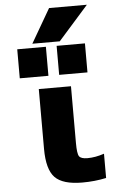

<svg xmlns="http://www.w3.org/2000/svg" viewBox="-63 -1008 640 1062"><g transform="rotate(-5 256.5 -477.0)"><path d="M251 -965.8H460.9L293.9 -777.3H141.6ZM55.7 -592.8V-753.9H214.8V-592.8ZM274.4 -592.8V-753.9H431.6V-592.8ZM334 -209Q334 -150.4 344.2 -135.3Q354.5 -120.1 390.6 -120.1Q434.6 -120.1 483.4 -136.7V-2Q420.9 11.7 350.6 11.7Q242.2 11.7 198.7 -33.2Q155.3 -78.1 155.3 -192.4V-524.4H334Z"/></g></svg>

Font: Gen Shin Gothic Heavy
Style: Bold
Weight: 900
Designer: [Source Han Sans]
Ryoko NISHIZUKA  (kana & ideographs); Paul D. Hunt (Latin, Greek & Cyrillic); Wenlong ZHANG  (bopomofo
Version: Version 1.002.20150607